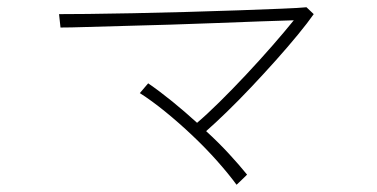

<svg xmlns="http://www.w3.org/2000/svg" viewBox="-20 -613 1040 530"><path d="M633 -103Q611 -133 579.5 -168.5Q548 -204 511 -239Q474 -274 436.5 -304.5Q399 -335 366 -356L389 -383Q421 -361 455.5 -333Q490 -305 524 -274Q550 -296 585.5 -331Q621 -366 659 -406.5Q697 -447 731.5 -486.5Q766 -526 791 -557Q754 -556 699 -554Q644 -552 580 -549.5Q516 -547 451 -545Q386 -543 326 -541.5Q266 -540 219.5 -538.5Q173 -537 147 -537L143 -574Q169 -574 223 -574.5Q277 -575 348 -576.5Q419 -578 494.5 -580Q570 -582 638.5 -584.5Q707 -587 757 -589Q807 -591 826 -593L846 -574Q830 -551 802.5 -517.5Q775 -484 741.5 -446.5Q708 -409 673 -372Q638 -335 605.5 -303.5Q573 -272 549 -251Q583 -220 612 -188.5Q641 -157 662 -131Q662 -131 655 -124Q648 -117 641 -110.5Q634 -104 633 -103Z"/></svg>

Font: Zen Kaku Gothic New Light
Style: Regular
Weight: 300
Designer: Yoshimichi Ohira
Foundry: Positype
Version: Version 1.002